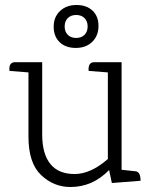

<svg xmlns="http://www.w3.org/2000/svg" viewBox="-20 -734 604 769"><path d="M318.5 -661.5Q306 -674 285 -674Q264 -674 251.5 -661.5Q239 -649 239 -628Q239 -607 251.5 -594.5Q264 -582 285 -582Q306 -582 318.5 -594.5Q331 -607 331 -628Q331 -649 318.5 -661.5ZM195 -627Q195 -666 220.5 -690Q246 -714 286.5 -714Q327 -714 351 -691Q375 -668 374.5 -629Q374 -590 349 -566Q324 -542 283.5 -542Q243 -542 219 -565Q195 -588 195 -627ZM262 15Q195 15 144.5 -33Q94 -81 94 -186V-444L18 -450Q14 -485 41 -485H149V-195Q149 -118 181.5 -77.5Q214 -37 278.5 -37Q343 -37 412 -97V-444L335 -450Q332 -485 358 -485H467V-54L523 -48Q543 -46 543 -10L428 -1L417 -53Q351 15 262 15Z"/></svg>

Font: Karma Light
Style: Regular
Weight: 300
Designer: Joana Correia
Foundry: Indian Type Foundry
Version: Version 1.202;PS 1.0;hotconv 1.0.78;makeotf.lib2.5.61930; tt